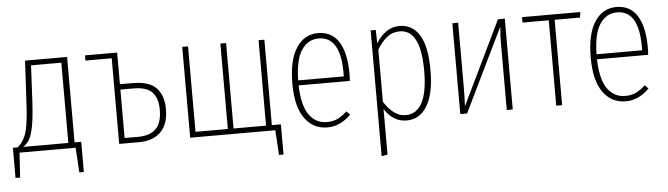

<svg xmlns="http://www.w3.org/2000/svg" viewBox="-46 -713 3809 1095"><g transform="rotate(-5 1858.0 -165.5)"><path d="M361.8 -30.8H399.9V142.1H374L365.2 0H43.9L35.2 142.1H8.8V-30.8H36.1Q49.8 -43.5 57.6 -52.7Q65.4 -62 75 -80.3Q84.5 -98.6 90.1 -122.1Q95.7 -145.5 100.6 -184.3Q105.5 -223.1 107.9 -275.9L121.1 -520H361.8ZM326.2 -30.8V-490.2H152.8L142.1 -278.8Q137.2 -191.9 127.2 -141.4Q117.2 -90.8 104 -68.6Q90.8 -46.4 67.9 -30.8Z M722.7 -338.9Q814.9 -338.9 856.2 -296.4Q897.5 -253.9 897.5 -174.8Q897.5 -87.9 852.5 -43.9Q807.6 0 729.5 0H614.7V-490.2H464.4V-520H648.4V-338.9ZM725.6 -30.8Q793.9 -30.8 828.1 -65.2Q862.3 -99.6 862.3 -174.8Q862.3 -240.2 830.3 -274.2Q798.3 -308.1 723.6 -308.1H648.4V-30.8Z M1491.2 -30.8H1543V142.1H1517.1L1508.3 0H1021V-520H1054.2V-30.8H1239.3V-520H1272V-30.8H1458V-520H1491.2Z M1958 -283.2Q1958 -260.7 1956.1 -243.2H1663.1Q1666.5 -127 1704.6 -74Q1742.7 -21 1806.2 -21Q1841.3 -21 1866.9 -33.2Q1892.6 -45.4 1921.4 -71.8L1941.4 -51.8Q1879.9 9.8 1807.1 9.8Q1724.1 9.8 1676.3 -57.9Q1628.4 -125.5 1628.4 -255.9Q1628.4 -390.1 1674.3 -460.4Q1720.2 -530.8 1799.3 -530.8Q1877.4 -530.8 1917.7 -467.3Q1958 -403.8 1958 -283.2ZM1924.3 -272V-294.9Q1924.3 -500 1799.3 -500Q1739.3 -500 1702.1 -445.6Q1665 -391.1 1663.1 -272Z M2264.6 -530.8Q2339.8 -530.8 2379.9 -464.8Q2419.9 -398.9 2419.9 -264.2Q2419.9 -130.9 2377.7 -60.5Q2335.4 9.8 2259.8 9.8Q2182.1 9.8 2133.8 -66.9V193.8L2099.6 200.2V-520H2128.9L2130.9 -443.8Q2186 -530.8 2264.6 -530.8ZM2255.9 -21Q2383.8 -21 2383.8 -264.2Q2383.8 -500 2263.7 -500Q2222.7 -500 2192.4 -476.3Q2162.1 -452.6 2133.8 -407.2V-107.9Q2189.5 -21 2255.9 -21Z M2867.7 -520V0H2833.5V-383.8Q2833.5 -426.8 2838.4 -478L2606.4 0H2567.4V-520H2600.6V-165Q2600.6 -87.9 2597.7 -42L2828.6 -520Z M3300.3 -520 3295.4 -488.8H3150.4V0H3116.7V-488.8H2966.3V-520Z M3666 -283.2Q3666 -260.7 3664.1 -243.2H3371.1Q3374.5 -127 3412.6 -74Q3450.7 -21 3514.2 -21Q3549.3 -21 3575 -33.2Q3600.6 -45.4 3629.4 -71.8L3649.4 -51.8Q3587.9 9.8 3515.1 9.8Q3432.1 9.8 3384.3 -57.9Q3336.4 -125.5 3336.4 -255.9Q3336.4 -390.1 3382.3 -460.4Q3428.2 -530.8 3507.3 -530.8Q3585.4 -530.8 3625.7 -467.3Q3666 -403.8 3666 -283.2ZM3632.3 -272V-294.9Q3632.3 -500 3507.3 -500Q3447.3 -500 3410.2 -445.6Q3373 -391.1 3371.1 -272Z"/></g></svg>

Font: Fira Sans Compressed UltraLight
Style: Regular
Weight: 200
Width: 1
Designer: Carrois Corporate & Edenspiekermann AG
Foundry: Carrois Corporate GbR & Edenspiekermann AG
Version: Version 4.203;PS 004.203;hotconv 1.0.88;makeotf.lib2.5.64775